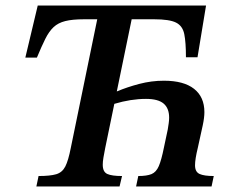

<svg xmlns="http://www.w3.org/2000/svg" viewBox="-20 -677 841 697"><path d="M414 0H112L120 -38Q162 -38 184 -44.5Q206 -51 217 -72.5Q228 -94 237 -140L333 -607H284Q243 -607 217 -600.5Q191 -594 174.5 -578.5Q158 -563 144.5 -536Q131 -509 114 -468H72L117 -657H728L697 -469H655Q655 -523 649 -553Q643 -583 619 -595Q595 -607 540 -607H458L404 -345Q442 -361 486 -372.5Q530 -384 575 -384Q647 -384 684.5 -354.5Q722 -325 722 -270Q722 -250 716 -222L698 -140Q688 -99 688 -77Q688 -53 704.5 -45.5Q721 -38 756 -38L748 0H474L482 -38Q513 -38 530 -45Q547 -52 556.5 -74Q566 -96 575 -141L589 -207Q591 -219 592.5 -230Q594 -241 594 -250Q594 -284 574 -301Q554 -318 510 -318Q455 -318 395 -300L362 -140Q358 -120 355.5 -105Q353 -90 353 -79Q353 -53 369.5 -45.5Q386 -38 423 -38Z"/></svg>

Font: STIX Two Text SemiBold
Style: Italic
Weight: 600
Italic angle: -12°
Designer: Ross Mills, John Hudson & Paul Hanslow, Tiro Typeworks Ltd; with prior portions MicroPress Inc. and Coen Hoffman, Elsevi
Foundry: Tiro Typeworks Ltd
Version: Version 2.13 b171